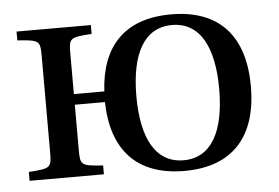

<svg xmlns="http://www.w3.org/2000/svg" viewBox="-42 -559 913 628"><g transform="rotate(-5 414.0 -245.0)"><path d="M32 0H276V-29C204 -34 201 -36 201 -87V-235H300C303 -79 382 12 540 12C701 12 780 -83 780 -245C780 -407 701 -502 540 -502C387 -502 309 -417 301 -270H201V-403C201 -454 204 -456 276 -461V-490H32V-461C104 -456 107 -454 107 -403V-87C107 -36 104 -34 32 -29ZM404 -245C404 -383 448 -467 540 -467C632 -467 676 -383 676 -245C676 -107 632 -23 540 -23C448 -23 404 -107 404 -245Z"/></g></svg>

Font: Lingua Franca
Style: Regular
Weight: 400
Version: Version 1.19